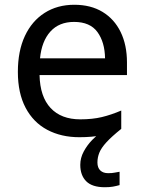

<svg xmlns="http://www.w3.org/2000/svg" viewBox="-20 -566 604 806"><path d="M389 116Q389 138 401 149.5Q413 161 434 161Q451 161 462.5 158.5Q474 156 482 155V211Q468 215 454 217.5Q440 220 420 220Q367 220 342 195Q317 170 317 126Q317 97 331.5 70Q346 43 367.5 21Q389 -1 409 -15L489 -25Q449 7 427 31Q405 55 397 75Q389 95 389 116ZM292 -546Q361 -546 410.5 -516Q460 -486 486.5 -431.5Q513 -377 513 -304V-251H146Q148 -160 192.5 -112.5Q237 -65 317 -65Q368 -65 407.5 -74.5Q447 -84 489 -102V-25Q448 -7 408 1.5Q368 10 313 10Q237 10 178.5 -21Q120 -52 87.5 -113.5Q55 -175 55 -264Q55 -352 84.5 -415Q114 -478 167.5 -512Q221 -546 292 -546ZM291 -474Q228 -474 191.5 -433.5Q155 -393 148 -321H421Q420 -389 389 -431.5Q358 -474 291 -474Z"/></svg>

Font: Noto Sans Thaana
Style: Regular
Weight: 400
Designer: Monotype Design Team
Foundry: Monotype Imaging Inc.
Version: Version 2.001